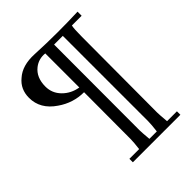

<svg xmlns="http://www.w3.org/2000/svg" viewBox="-223 -806 1060 1060"><g transform="rotate(-45 306.5 -276.0)"><path d="M564 -677V-645H488Q483 -625 483 -562L481 27Q481 45 486 100H563V127H192V100H268Q274 51 274 27L275 -337Q191 -337 121 -386Q38 -442 38 -530Q38 -597 87 -637Q138 -683 229.5 -678.5Q321 -674 406 -674Q491 -674 564 -677ZM275 -374V-640Q228 -645 192 -617Q146 -581 146 -510Q146 -458 183 -420.5Q220 -383 275 -374ZM412 27V-640H344L343 27Q343 45 348 100H406Q412 51 412 27Z"/></g></svg>

Font: GFS Didot
Style: Regular
Weight: 400
Designer: Takis Katsoulidis and George D. Matthiopoulos
Foundry: Takis Katsoulidis and George D. Matthiopoulos
Version: Version 1.0